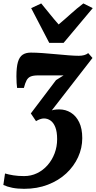

<svg xmlns="http://www.w3.org/2000/svg" viewBox="-54 -884 574 1146"><path d="M90 243Q50.5 243 19.5 236.8Q-11.5 230.5 -34 220L-24 151.5Q-1.5 158 26 162.5Q53.5 167 90 167Q131.5 167 167.2 149.8Q203 132.5 230 101.8Q257 71 272 31.2Q287 -8.5 287 -53.5Q287 -97.5 276.2 -124.8Q265.5 -152 247.5 -164.5Q229.5 -177 208 -177Q197 -177 184.8 -172.5Q172.5 -168 161 -161L130 -207L280.5 -406L325.5 -434Q306.5 -434 287.5 -434Q268.5 -434 249.8 -434Q231 -434 212 -434Q193 -434 174 -434Q145.5 -434 129.5 -427.5Q113.5 -421 104.8 -404.8Q96 -388.5 88.5 -359H48Q46.5 -370.5 45.2 -388.5Q44 -406.5 44 -428Q44 -483 53 -513.8Q62 -544.5 81 -557.2Q100 -570 130 -570Q160.5 -570 199.8 -567.2Q239 -564.5 279.8 -560.5Q320.5 -556.5 356.5 -553.8Q392.5 -551 416.5 -551Q434 -551 448.5 -555Q463 -559 472.5 -567L498 -538L255 -225Q261 -227.5 272.2 -229.2Q283.5 -231 300 -231Q337.5 -231 368.8 -211.8Q400 -192.5 418.5 -154.5Q437 -116.5 437 -59.5Q437 -0.5 412.2 53.8Q387.5 108 341.8 150.8Q296 193.5 232 218.2Q168 243 90 243ZM240 -628 132 -835.5 192 -863.5Q217 -833.5 242.8 -801.2Q268.5 -769 296 -738Q333 -769 368.5 -801.2Q404 -833.5 443.5 -863.5L499.5 -835.5L325.5 -628Z"/></svg>

Font: Merriweather Light 18pt Black
Style: Italic
Weight: 900
Italic angle: -7.8°
Version: Version 2.101